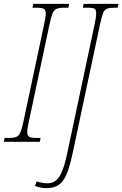

<svg xmlns="http://www.w3.org/2000/svg" viewBox="-43 -734 633 994"><path d="M-23 0 -19 -20H4Q29 -20 42.5 -26Q56 -32 63.5 -51Q71 -70 79 -108L185 -606Q189 -626 191.5 -639.5Q194 -653 194 -663Q194 -683 183.5 -688.5Q173 -694 148 -694H125L129 -714H315L311 -694H288Q263 -694 249.5 -688Q236 -682 228.5 -663.5Q221 -645 213 -606L107 -108Q98 -69 98 -51Q98 -32 108.5 -26Q119 -20 144 -20H167L163 0ZM198 240Q181 240 166.5 237Q152 234 138 229L147 205Q157 209 173 212Q189 215 201 215Q228 215 246.5 200.5Q265 186 279.5 150Q294 114 307 50L446 -604Q450 -624 452.5 -638.5Q455 -653 455 -663Q455 -683 447 -688.5Q439 -694 409 -694H386L390 -714H570L566 -694H549Q524 -694 511 -689Q498 -684 490.5 -665.5Q483 -647 474 -604L335 50Q320 122 303.5 163.5Q287 205 262 222.5Q237 240 198 240Z"/></svg>

Font: Noto Serif ExtraCondensed Thin
Style: Italic
Weight: 100
Width: 2
Italic angle: -12°
Designer: Monotype Design Team
Foundry: Monotype Imaging Inc.
Version: Version 2.013